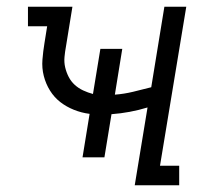

<svg xmlns="http://www.w3.org/2000/svg" viewBox="-20 -550 640 570"><path d="M380 0 418 -231Q392 -223 365 -218Q338 -213 311 -211L290 -83H225L246 -212Q222 -215 199.5 -224Q177 -233 159 -247Q141 -261 128.5 -281Q116 -301 110 -324.5Q104 -348 106 -373Q108 -398 112 -422L120 -472H63V-530H195L176 -413Q173 -397 171.5 -381Q170 -365 173.5 -350Q177 -335 184 -321.5Q191 -308 202 -298Q213 -288 227 -281.5Q241 -275 256 -271L278 -405H343L321 -269Q348 -271 375 -277.5Q402 -284 429 -291L468 -530H533L455 -58H512V0Z"/></svg>

Font: Iosevka Slab Light Extended
Style: Italic
Weight: 300
Width: 7
Italic angle: -9°
Monospace: yes
Designer: Belleve Invis
Foundry: Belleve Invis
Version: Version 11.1.0; ttfautohint (v1.8.3)